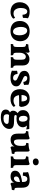

<svg xmlns="http://www.w3.org/2000/svg" viewBox="1873 -2606 981 4768"><g transform="rotate(90 2364.0 -221.5)"><path d="M442.4 -59.1Q415 -25.9 372.1 -8.5Q329.1 8.8 272.9 8.8Q205.1 8.8 151.6 -17.1Q98.1 -43 66.7 -95Q35.2 -147 35.2 -227.1Q35.2 -287.1 61 -342Q86.9 -397 138.4 -431.9Q189.9 -466.8 266.1 -466.8Q320.3 -466.8 360.8 -456.3Q401.4 -445.8 433.1 -424.8Q427.2 -397 425.3 -367.4Q423.3 -337.9 423.3 -301.8Q407.2 -294.9 386.2 -292Q365.2 -289.1 346.2 -289.1Q343.3 -347.2 321.8 -377.2Q300.3 -407.2 265.1 -407.2Q223.1 -407.2 200.2 -362.1Q177.2 -316.9 177.2 -241.2Q177.2 -198.2 191.7 -157.7Q206.1 -117.2 236.1 -91.6Q266.1 -65.9 313 -65.9Q345.2 -65.9 371.6 -76.4Q397.9 -86.9 418 -106Q427.2 -98.1 433.6 -86.2Q439.9 -74.2 442.4 -59.1Z M762.2 -54.2Q809.1 -54.2 832.5 -98.6Q856 -143.1 856 -210Q856 -273.9 840.1 -317.9Q824.2 -361.8 798.1 -383.8Q772 -405.8 741.2 -405.8Q693.8 -405.8 670.9 -362.3Q647.9 -318.8 647.9 -253.9Q647.9 -195.8 661.4 -150.4Q674.8 -105 700.9 -79.6Q727.1 -54.2 762.2 -54.2ZM749 8.8Q669.9 8.8 614 -19.5Q558.1 -47.9 529.5 -100.3Q501 -152.8 501 -224.1Q501 -300.8 533.9 -355.5Q566.9 -410.2 624.5 -438.5Q682.1 -466.8 752.9 -466.8Q835 -466.8 890.4 -437Q945.8 -407.2 974.4 -354.5Q1002.9 -301.8 1002.9 -232.9Q1002.9 -160.2 971.9 -105.5Q940.9 -50.8 884 -21Q827.1 8.8 749 8.8Z M1288.6 -413.1Q1288.6 -400.9 1286.1 -385.5Q1283.7 -370.1 1278.8 -353Q1284.7 -365.2 1290.8 -377.2Q1296.9 -389.2 1306.6 -399.9Q1326.7 -422.9 1362.8 -442.4Q1398.9 -461.9 1445.8 -461.9Q1487.8 -461.9 1524.2 -446Q1560.5 -430.2 1582.8 -394Q1605 -357.9 1605 -298.8V-145Q1605 -95.2 1616.9 -76.7Q1628.9 -58.1 1655.8 -58.1Q1660.6 -45.9 1662.1 -31.5Q1663.6 -17.1 1663.6 2.9Q1641.6 2 1607.2 1Q1572.8 0 1539.6 0Q1517.6 0 1490.2 0.5Q1462.9 1 1437.7 1.5Q1412.6 2 1397.9 2.9Q1397.9 -15.1 1398.9 -30Q1399.9 -44.9 1404.8 -58.1Q1432.6 -58.1 1447.8 -78.1Q1462.9 -98.1 1462.9 -150.9V-259.8Q1462.9 -323.2 1442.9 -347.7Q1422.9 -372.1 1385.7 -372.1Q1361.8 -372.1 1339.4 -353.5Q1316.9 -335 1302.7 -299.6Q1288.6 -264.2 1288.6 -210.9V-145Q1288.6 -94.2 1302.2 -76.2Q1315.9 -58.1 1345.7 -58.1Q1351.6 -43.9 1352.8 -30Q1354 -16.1 1354 2.9Q1339.8 2 1315.9 1.5Q1292 1 1266.4 0.5Q1240.7 0 1216.8 0Q1194.8 0 1166.7 0.5Q1138.7 1 1112.8 1.5Q1086.9 2 1071.8 2.9Q1071.8 -16.1 1073.7 -32Q1075.7 -47.9 1079.6 -58.1Q1118.7 -58.1 1132.3 -76.7Q1146 -95.2 1146 -145V-295.9Q1146 -325.2 1141.4 -341.6Q1136.7 -357.9 1121.3 -366.5Q1106 -375 1072.8 -377Q1072.8 -392.1 1075.2 -406.5Q1077.6 -420.9 1085 -434.1Q1137.7 -434.1 1187.3 -444.6Q1236.8 -455.1 1259.8 -466.8Q1273.9 -461.9 1281.2 -449.5Q1288.6 -437 1288.6 -413.1Z M2085.9 -435.1Q2085 -410.2 2085.4 -382.6Q2085.9 -355 2089.8 -329.1Q2075.7 -320.8 2055.7 -315.9Q2035.6 -311 2013.7 -311Q2011.7 -336.9 2000.2 -358.4Q1988.8 -379.9 1968.3 -393.6Q1947.8 -407.2 1918 -407.2Q1895 -407.2 1880.9 -395Q1866.7 -382.8 1866.7 -363.8Q1866.7 -350.1 1873.8 -338.6Q1880.9 -327.1 1904.3 -313.5Q1927.7 -299.8 1976.1 -279.8Q2032.7 -256.8 2064.7 -236.3Q2096.7 -215.8 2110.4 -191.4Q2124 -167 2124 -132.8Q2124 -87.9 2098.4 -55.9Q2072.8 -23.9 2025.9 -7.6Q1979 8.8 1915 8.8Q1853 8.8 1813 0Q1772.9 -8.8 1734.9 -25.9Q1736.8 -44.9 1737.8 -67.4Q1738.8 -89.8 1738.3 -111.8Q1737.8 -133.8 1735.8 -149.9Q1750 -159.2 1772 -163.1Q1793.9 -167 1814 -167Q1819.8 -110.8 1846.4 -83Q1873 -55.2 1914.1 -55.2Q1943.8 -55.2 1961.9 -68.6Q1980 -82 1980 -105Q1980 -121.1 1972.4 -132.6Q1964.8 -144 1944.3 -156Q1923.8 -168 1883.8 -184.1Q1836.9 -202.1 1804.9 -221.2Q1772.9 -240.2 1755.9 -267.6Q1738.8 -294.9 1738.8 -337.9Q1738.8 -371.1 1753.9 -395Q1769 -418.9 1795.4 -435.1Q1821.8 -451.2 1855.2 -459Q1888.7 -466.8 1925.8 -466.8Q1979 -466.8 2015.9 -459Q2052.7 -451.2 2085.9 -435.1Z M2338.9 -265.1H2499Q2499 -332 2479.5 -368.4Q2460 -404.8 2422.9 -404.8Q2398.9 -404.8 2379.9 -389.4Q2360.8 -374 2350.1 -340.8Q2340.3 -311 2338.9 -265.1ZM2342.3 -201.7Q2345.7 -179.7 2352.1 -159.2Q2364.7 -116.2 2395.3 -91.1Q2425.8 -65.9 2479 -65.9Q2512.7 -65.9 2546.9 -78.9Q2581.1 -91.8 2605 -112.8Q2613.8 -107.9 2621.8 -93Q2629.9 -78.1 2629.9 -63Q2592.8 -25.9 2544.9 -8.5Q2497.1 8.8 2434.1 8.8Q2349.6 8.8 2296.6 -22.2Q2243.7 -53.2 2218.8 -106.7Q2193.8 -160.2 2193.8 -226.1Q2193.8 -296.9 2221.9 -350.8Q2250 -404.8 2302.5 -435.8Q2355 -466.8 2424.8 -466.8Q2497.1 -466.8 2542.5 -439.5Q2587.9 -412.1 2609.9 -363.5Q2631.8 -314.9 2634.8 -253.9Q2627.9 -225.1 2609.9 -207Q2585 -207 2548.8 -206.5Q2512.7 -206.1 2471.2 -205.6Q2429.7 -205.1 2387.2 -203.6Q2364.3 -202.6 2342.3 -201.7Z M2836.9 43.9Q2827.6 54.2 2823.2 63Q2815.9 78.1 2815.9 98.1Q2815.9 141.1 2840.3 162.1Q2864.7 183.1 2922.9 183.1Q2985.8 183.1 3021.2 158Q3056.6 132.8 3056.6 98.1Q3056.6 80.1 3047.1 70.1Q3037.6 60.1 3011.2 54.9Q2984.9 49.8 2933.6 49.8Q2889.6 49.8 2853 45.9Q2844.7 44.9 2836.9 43.9ZM2937.5 -199.2Q2967.8 -199.2 2984.1 -223.6Q3000.5 -248 3000.5 -295.9Q3000.5 -349.1 2979.5 -381.6Q2958.5 -414.1 2920.9 -414.1Q2887.7 -414.1 2871.6 -386.5Q2855.5 -358.9 2855.5 -315.9Q2855.5 -258.8 2877.2 -229Q2898.9 -199.2 2937.5 -199.2ZM2854.5 -146.5Q2849.1 -141.6 2844.7 -136.7Q2835.9 -126 2835.9 -115.2Q2835.9 -97.2 2852.8 -90.1Q2869.6 -83 2904.8 -81.5Q2939.9 -80.1 2992.7 -79.1Q3051.8 -79.1 3093.8 -69.1Q3135.7 -59.1 3158.7 -33.4Q3181.6 -7.8 3181.6 41Q3181.6 83 3160.6 120.6Q3139.6 158.2 3101.6 187Q3063.5 215.8 3010 232.4Q2956.5 249 2890.6 249Q2818.8 249 2777.3 232.9Q2735.8 216.8 2717.8 189.5Q2699.7 162.1 2699.7 125Q2699.7 86.9 2721.7 58.6Q2739.7 35.6 2771.5 23.4Q2754.9 13.2 2744.1 -1.5Q2728.5 -22.9 2728.5 -58.1Q2728.5 -99.1 2751 -129.4Q2767.6 -151.9 2788.1 -170.4Q2758.3 -187 2739.7 -212.9Q2713.9 -249 2713.9 -301.8Q2713.9 -353 2737.3 -389.4Q2760.7 -425.8 2806.6 -446.3Q2852.5 -466.8 2916.5 -466.8Q2961.4 -466.8 2996.1 -458H3181.6Q3187.5 -442.9 3189.7 -422.9Q3191.9 -402.8 3191.9 -380.9Q3174.8 -387.2 3155.3 -391.1Q3135.7 -395 3117.2 -397.9Q3106.4 -399.4 3096.7 -400.4Q3117.2 -378.9 3127.9 -354.5Q3140.6 -325.2 3140.6 -297.9Q3140.6 -253.9 3116.7 -218Q3092.8 -182.1 3044.7 -161.1Q2996.6 -140.1 2924.8 -140.1Q2886.7 -140.1 2854.5 -146.5Z M3743.7 -167Q3743.7 -136.2 3747.8 -118.7Q3752 -101.1 3764.4 -94Q3776.9 -86.9 3802.7 -86.9Q3804.7 -70.8 3802.7 -54.4Q3800.8 -38.1 3793.9 -23.9Q3757.8 -22.9 3717.8 -14.4Q3677.7 -5.9 3645 8.8Q3628.9 2 3621.3 -10Q3613.8 -22 3613.8 -47.9Q3613.8 -64 3617.2 -85.4Q3617.7 -88.9 3618.2 -92.8Q3612.3 -78.1 3604.5 -65.9Q3594.7 -51.8 3584 -41Q3561 -20 3528.1 -7.1Q3495.1 5.9 3448.7 5.9Q3377.9 5.9 3337.9 -34.7Q3297.9 -75.2 3297.9 -178.2V-295.9Q3297.9 -338.9 3287.8 -356.4Q3277.8 -374 3233.9 -377Q3233.9 -392.1 3236.3 -406.5Q3238.8 -420.9 3245.1 -434.1Q3297.9 -434.1 3343.3 -444.6Q3388.7 -455.1 3412.1 -466.8Q3425.8 -461.9 3433.3 -449.5Q3440.9 -437 3440.9 -413.1V-202.1Q3440.9 -134.8 3455.3 -106Q3469.7 -77.1 3502.9 -77.1Q3543 -77.1 3572 -116.5Q3601.1 -155.8 3601.1 -236.8V-300.8Q3601.1 -344.2 3588.4 -361.6Q3575.7 -378.9 3528.8 -381.8Q3528.8 -397 3530.3 -411.4Q3531.7 -425.8 3539.1 -439Q3595.7 -439 3643.8 -447.5Q3691.9 -456.1 3714.8 -466.8Q3729 -461.9 3736.3 -449.5Q3743.7 -437 3743.7 -413.1Z M3862.8 2.9Q3862.8 -15.1 3864.3 -30.5Q3865.7 -45.9 3869.6 -58.1Q3909.7 -59.1 3923.3 -77.1Q3937 -95.2 3937 -145V-306.2Q3937 -330.1 3931.9 -345Q3926.8 -359.9 3910.9 -367.4Q3895 -375 3862.8 -377Q3862.8 -392.1 3864.7 -406.5Q3866.7 -420.9 3874 -434.1Q3906.7 -434.1 3942.4 -439Q3978 -443.8 4007.3 -451.4Q4036.6 -459 4050.8 -466.8Q4064 -461.9 4071.8 -449.5Q4079.6 -437 4079.6 -414.1V-145Q4079.6 -95.2 4092.8 -77.1Q4106 -59.1 4141.6 -58.1Q4146 -45.9 4147.5 -29.5Q4148.9 -13.2 4148.9 2.9Q4133.8 2 4110.8 1.5Q4087.9 1 4060.8 0.5Q4033.7 0 4006.8 0Q3980 0 3951.9 0.5Q3923.8 1 3900.9 1.5Q3877.9 2 3862.8 2.9ZM3995.6 -545.9Q3960 -545.9 3937.3 -565.4Q3914.6 -585 3914.6 -616.2Q3914.6 -651.9 3939.7 -671.9Q3964.8 -691.9 4000 -691.9Q4041 -691.9 4063 -671.9Q4085 -651.9 4085 -617.2Q4085 -586.9 4060.8 -566.4Q4036.6 -545.9 3995.6 -545.9Z M4409.7 -76.2Q4429.7 -76.2 4450.7 -89.6Q4471.7 -103 4485.1 -130.1Q4498.5 -157.2 4498.5 -199.2V-226.1Q4469.7 -221.2 4444.3 -214.1Q4418.9 -207 4400.4 -196.5Q4381.8 -186 4371.8 -170.4Q4361.8 -154.8 4361.8 -131.8Q4361.8 -102.1 4376.2 -89.1Q4390.6 -76.2 4409.7 -76.2ZM4518.1 -86.4Q4512.7 -75.2 4506.8 -64.5Q4493.7 -43 4475.6 -28.8Q4455.6 -11.2 4427.2 -2.2Q4398.9 6.8 4359.9 6.8Q4293 6.8 4255.9 -22Q4218.8 -50.8 4218.8 -105Q4218.8 -143.1 4236.3 -170.7Q4253.9 -198.2 4283.9 -217Q4314 -235.8 4350.8 -247.8Q4387.7 -259.8 4426.3 -266.8Q4464.8 -273.9 4498.5 -278.8Q4498.5 -308.1 4497.1 -327.6Q4495.6 -347.2 4491.2 -360.6Q4486.8 -374 4476.6 -383.8Q4465.8 -397.9 4451.2 -403.6Q4436.5 -409.2 4420.9 -409.2Q4392.6 -409.2 4376.2 -392.6Q4359.9 -376 4351.8 -350.1Q4343.8 -324.2 4341.8 -296.9Q4317.9 -296.9 4296.9 -298.8Q4275.9 -300.8 4259.8 -307.1Q4261.7 -334 4260.7 -365Q4259.8 -396 4253.9 -426.8Q4295.9 -445.8 4350.3 -456.8Q4404.8 -467.8 4452.6 -467.8Q4509.8 -467.8 4544.7 -454.3Q4579.6 -440.9 4597.7 -422.9Q4618.7 -400.9 4630.1 -363.5Q4641.6 -326.2 4641.6 -255.9V-168.9Q4641.6 -137.2 4645.8 -119.6Q4649.9 -102.1 4662.4 -95Q4674.8 -87.9 4700.7 -86.9Q4702.6 -70.8 4700.7 -54.4Q4698.7 -38.1 4691.9 -23.9Q4655.8 -22.9 4617.2 -14.4Q4578.6 -5.9 4545.9 8.8Q4528.8 2 4521.7 -11.5Q4514.6 -24.9 4514.6 -48.8Q4514.6 -61 4516.6 -77.6Q4517.1 -82 4518.1 -86.4Z"/></g></svg>

Font: Ekush
Style: Regular
Weight: 400
Designer: Jayed Ahsan Saad & S M Khalid Hossain
Foundry: Codepotro
Version: Codepotro Ekush; Version 0.600